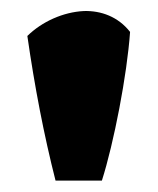

<svg xmlns="http://www.w3.org/2000/svg" viewBox="-20 -806 284 346"><path d="M80.1 -480.5H163.6C185.1 -547.9 209 -670.9 214.4 -748.5C192.9 -775.9 162.1 -787.1 130.9 -786.1C93.8 -784.2 55.7 -767.1 29.3 -741.2C42.5 -649.4 59.1 -563 80.1 -480.5Z"/></svg>

Font: Kavoon
Style: Regular
Weight: 400
Designer: Viktoriya Grabowska
Foundry: Viktoriya Grabowska
Version: Version 1.002